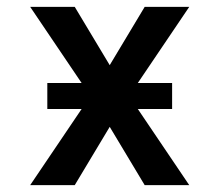

<svg xmlns="http://www.w3.org/2000/svg" viewBox="-20 -540 640 560"><path d="M198 0H68L218 -222H118V-298H218L68 -520H198L300 -350L402 -520H532L382 -298H482V-222H382L532 0H402L300 -170Z"/></svg>

Font: Iosevka Semibold Extended
Style: Regular
Weight: 600
Width: 7
Monospace: yes
Designer: Belleve Invis
Foundry: Belleve Invis
Version: Version 32.5.0; ttfautohint (v1.8.4)